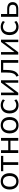

<svg xmlns="http://www.w3.org/2000/svg" viewBox="2494 -3046 562 5591"><g transform="rotate(-90 2775.5 -250.0)"><path d="M290 9C436 9 529 -90 529 -251C529 -412 436 -511 290 -511C145 -511 53 -412 53 -251C53 -90 145 9 290 9ZM290 -57C195 -57 135 -124 135 -251C135 -379 195 -446 290 -446C385 -446 446 -379 446 -251C446 -124 385 -57 290 -57Z M768 0H849V-437H1032V-502H586V-437H768Z M1116 0H1197V-227H1473V0H1554V-502H1473V-292H1197V-502H1116Z M1924 9C2070 9 2163 -90 2163 -251C2163 -412 2070 -511 1924 -511C1779 -511 1687 -412 1687 -251C1687 -90 1779 9 1924 9ZM1924 -57C1829 -57 1769 -124 1769 -251C1769 -379 1829 -446 1924 -446C2019 -446 2080 -379 2080 -251C2080 -124 2019 -57 1924 -57Z M2510 9C2572 9 2638 -15 2679 -57L2650 -114C2609 -75 2559 -58 2515 -58C2412 -58 2351 -128 2351 -253C2351 -378 2412 -445 2515 -445C2561 -445 2610 -427 2650 -388L2679 -446C2639 -487 2575 -511 2510 -511C2363 -511 2268 -417 2268 -254C2268 -91 2362 9 2510 9Z M2800 0H2869L3162 -392V0H3235V-502H3167L2874 -111V-502H2800Z M3338 -52 3368 11C3489 -36 3535 -135 3535 -371V-438H3742V0H3822V-502H3460V-374C3460 -168 3432 -95 3338 -52Z M3982 0H4051L4344 -392V0H4417V-502H4349L4056 -111V-502H3982Z M4792 9C4854 9 4920 -15 4961 -57L4932 -114C4891 -75 4841 -58 4797 -58C4694 -58 4633 -128 4633 -253C4633 -378 4694 -445 4797 -445C4843 -445 4892 -427 4932 -388L4961 -446C4921 -487 4857 -511 4792 -511C4645 -511 4550 -417 4550 -254C4550 -91 4644 9 4792 9Z M5082 0H5314C5441 0 5510 -61 5510 -163C5510 -265 5444 -322 5314 -322H5163V-502H5082ZM5307 -58H5163V-264H5307C5389 -264 5432 -232 5432 -162C5432 -90 5388 -58 5307 -58Z"/></g></svg>

Font: Poppy and Pepper
Style: Regular
Weight: 400
Designer: Thy Ha
Foundry: Thy Ha
Version: Version 0.001;Glyphs 3.2 (3227)